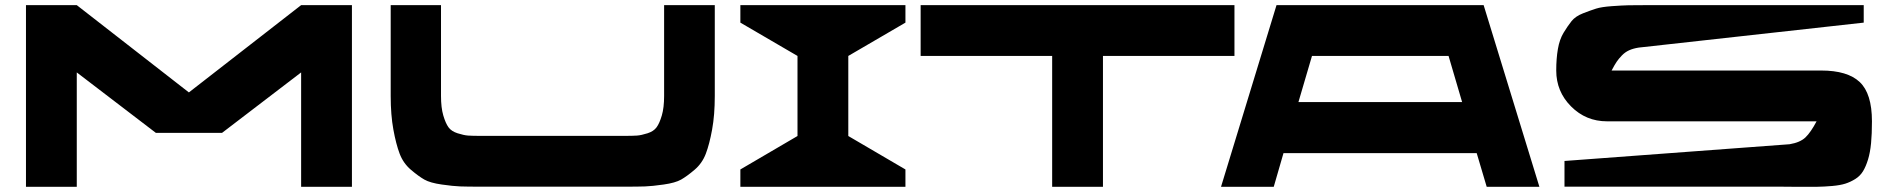

<svg xmlns="http://www.w3.org/2000/svg" viewBox="-20 -720 7289 740"><path d="M1140.6 -700.2H1336.4V0H1140.6V-440.9L835.9 -208H580.6L275.9 -440.9V0H80.1V-700.2H275.9L708 -363.8Z M2539.6 -700.2H2734.9V-350.1Q2734.9 -276.9 2724.6 -220.7Q2714.4 -164.6 2700.4 -127.7Q2686.5 -90.8 2657 -65.7Q2627.4 -40.5 2605 -27.8Q2582.5 -15.1 2537.8 -8.8Q2493.2 -2.4 2466.3 -1.5Q2439.5 -0.5 2384.8 -0.5H1835.4Q1780.8 -0.5 1753.9 -1.5Q1727.1 -2.4 1682.6 -8.8Q1638.2 -15.1 1615.7 -27.8Q1593.3 -40.5 1563.7 -65.7Q1534.2 -90.8 1520.3 -127.7Q1506.3 -164.6 1496.1 -220.7Q1485.8 -276.9 1485.8 -350.1V-700.2H1679.7V-350.1Q1679.7 -305.2 1688.5 -275.1Q1697.3 -245.1 1708.5 -229.5Q1719.7 -213.9 1743.7 -206.3Q1767.6 -198.7 1783.9 -197.5Q1800.3 -196.3 1833.5 -196.3H2385.7Q2418.9 -196.3 2435.3 -197.5Q2451.7 -198.7 2475.6 -206.3Q2499.5 -213.9 2510.7 -229.5Q2522 -245.1 2530.8 -275.1Q2539.6 -305.2 2539.6 -350.1Z M3469.7 -632.8 3249.5 -504.4V-195.8L3469.7 -66.9V0H2833.5V-66.9L3053.7 -195.8V-504.4L2833.5 -632.8V-700.2H3469.7Z M4737.8 -700.2V-504.4H4231V0H4035.2V-504.4H3528.3V-700.2Z M5710 0 5671.4 -129.9H4926.8L4889.2 0H4686L4899.9 -700.2H5698.2L5913.1 0ZM4984.4 -326.7H5615.2L5563 -504.4H5036.6Z M6999 -448.2Q7100.6 -448.2 7147.7 -403.8Q7194.8 -359.4 7194.8 -252.4Q7194.8 -204.1 7191.4 -168.2Q7188 -132.3 7179.7 -105.2Q7171.4 -78.1 7160.4 -60.1Q7149.4 -42 7130.9 -30.3Q7112.3 -18.6 7092.3 -12.2Q7072.3 -5.9 7041.7 -3.2Q7011.2 -0.5 6980.2 0Q6949.2 0.5 6905.3 0Q6866.2 -0.5 6845.2 -0.5H6009.8V-99.6L6877.4 -164.1Q6918 -170.9 6938.5 -190.4Q6959 -210 6981.4 -252.4H6173.8Q6092.3 -252.4 6035.2 -309.8Q5978 -367.2 5978 -448.2Q5978 -494.6 5984.4 -531.2Q5990.7 -567.9 6006.3 -593.8Q6022 -619.6 6036.9 -638.4Q6051.8 -657.2 6081.3 -668.7Q6110.8 -680.2 6131.6 -686.8Q6152.3 -693.4 6192.6 -696.3Q6232.9 -699.2 6256.6 -699.7Q6280.3 -700.2 6328.1 -700.2H7163.1V-632.8L6295.9 -536.6Q6274.4 -533.2 6258.8 -526.1Q6243.2 -519 6231 -506.3Q6218.8 -493.7 6210.7 -481.7Q6202.6 -469.7 6191.4 -448.2Z"/></svg>

Font: Donpoligrafbum
Style: Bold
Weight: 700
Designer: Sasha Pavljenko
Version: Version 1.002;Fontself Maker 3.5.8